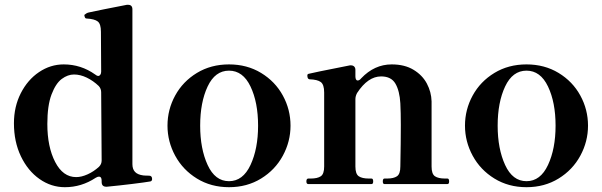

<svg xmlns="http://www.w3.org/2000/svg" viewBox="-20 -766 2506 799"><path d="M613 -21Q613 -13 606 -11Q583 -7 530 -0.5Q477 6 425 11H422Q403 11 403 -9V-14Q403 -31 392 -31Q386 -31 378 -26Q319 13 250 13Q193 13 144.5 -21Q96 -55 67 -115.5Q38 -176 38 -253Q38 -322 66.5 -378Q95 -434 142.5 -466Q190 -498 245 -498Q317 -498 376 -456Q383 -450 389 -450Q394 -450 397.5 -455Q401 -460 401 -468L400 -634Q400 -666 387 -676.5Q374 -687 340 -689Q335 -689 333 -694.5Q331 -700 331 -704Q340 -712 349 -714Q394 -724 508 -746H513Q531 -746 531 -727V-83Q531 -62 542 -50.5Q553 -39 576 -36Q585 -35 600 -35Q613 -35 613 -21ZM392 -72Q403 -83 403 -98L401 -382Q401 -397 391 -408Q368 -430 341 -443Q314 -456 288 -456Q262 -456 237 -437.5Q212 -419 194.5 -373Q177 -327 177 -250Q177 -155 209.5 -92Q242 -29 297 -29Q319 -29 344.5 -40.5Q370 -52 392 -72Z M677 -243Q677 -310 709 -368.5Q741 -427 799.5 -462.5Q858 -498 933 -498Q1008 -498 1066.5 -462.5Q1125 -427 1157 -368.5Q1189 -310 1189 -243Q1189 -177 1157 -118Q1125 -59 1066.5 -23Q1008 13 933 13Q858 13 799.5 -23Q741 -59 709 -118Q677 -177 677 -243ZM1054 -243Q1054 -340 1022.5 -406Q991 -472 933 -472Q875 -472 844 -406Q813 -340 813 -243Q813 -147 844 -79.5Q875 -12 933 -12Q991 -12 1022.5 -79.5Q1054 -147 1054 -243Z M1842 -23Q1849 -23 1849 -11Q1849 0 1842 0H1580Q1573 0 1573 -11Q1573 -23 1580 -23H1591Q1618 -23 1632 -32.5Q1646 -42 1646 -73Q1648 -172 1648 -246Q1648 -298 1646 -336Q1643 -388 1625.5 -418Q1608 -448 1566 -448Q1511 -448 1466 -379Q1459 -366 1459 -353V-73Q1459 -42 1473 -32.5Q1487 -23 1515 -23H1526Q1533 -23 1533 -11Q1533 0 1526 0H1263Q1255 0 1255 -11Q1255 -23 1263 -23H1273Q1301 -23 1315 -32.5Q1329 -42 1329 -73V-381Q1329 -414 1315 -424.5Q1301 -435 1268 -436Q1259 -437 1259 -452Q1259 -458 1265 -459Q1274 -462 1436 -494H1441Q1449 -494 1454 -489Q1459 -484 1459 -475V-448Q1459 -440 1461.5 -435.5Q1464 -431 1468 -431Q1476 -431 1483 -440Q1538 -498 1610 -498Q1664 -498 1701 -475.5Q1738 -453 1756.5 -418Q1775 -383 1776 -344V-73Q1776 -42 1790 -32.5Q1804 -23 1832 -23Z M1915 -243Q1915 -310 1947 -368.5Q1979 -427 2037.5 -462.5Q2096 -498 2171 -498Q2246 -498 2304.5 -462.5Q2363 -427 2395 -368.5Q2427 -310 2427 -243Q2427 -177 2395 -118Q2363 -59 2304.5 -23Q2246 13 2171 13Q2096 13 2037.5 -23Q1979 -59 1947 -118Q1915 -177 1915 -243ZM2292 -243Q2292 -340 2260.5 -406Q2229 -472 2171 -472Q2113 -472 2082 -406Q2051 -340 2051 -243Q2051 -147 2082 -79.5Q2113 -12 2171 -12Q2229 -12 2260.5 -79.5Q2292 -147 2292 -243Z"/></svg>

Font: Shippori Mincho B1 ExtraBold
Style: Regular
Weight: 800
Designer: FONTDASU
Foundry: FONTDASU / Google Inc. / but / Adobe
Version: Version 3.110; ttfautohint (v1.8.3)